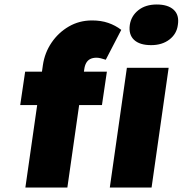

<svg xmlns="http://www.w3.org/2000/svg" viewBox="-20 -835 814 855"><path d="M93 0 171 -545Q179 -600 209.5 -645Q240 -690 286.5 -717Q333 -744 390 -744Q430 -744 462 -733Q494 -722 520 -702L451 -569Q439 -573 428.5 -575.5Q418 -578 410 -578Q393 -578 381.5 -572Q370 -566 363.5 -554Q357 -542 355 -525L280 0H187Q153 0 129.5 0Q106 0 93 0ZM70 -367 92 -516H456L434 -367ZM469 0 545 -533H731L655 0ZM653 -634Q602 -634 577 -657.5Q552 -681 558 -724Q564 -764 596 -789.5Q628 -815 678 -815Q728 -815 753.5 -791.5Q779 -768 772 -724Q767 -684 734.5 -659Q702 -634 653 -634Z"/></svg>

Font: Lexend ExtBd
Style: Italic
Weight: 800
Italic angle: -8.13011°
Designer: Bonnie Shaver-Troup, Thomas Jockin
Foundry: Lexend
Version: Version 1.007